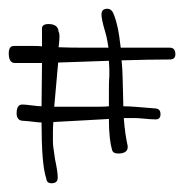

<svg xmlns="http://www.w3.org/2000/svg" viewBox="-20 -600 421 439"><path d="M98 -181Q87 -181 86 -191Q80 -209 77.5 -241.5Q75 -274 75 -320Q68 -320 57 -321.5Q46 -323 30 -324Q18 -326 18 -341Q18 -361 31 -361Q34 -361 40 -360.5Q46 -360 53 -359Q61 -358 66 -357.5Q71 -357 75 -357L76 -456H14Q0 -456 0 -478Q0 -495 12 -495Q38 -495 54 -495Q70 -495 76 -494V-535Q76 -545 91 -545Q113 -545 114 -527Q116 -525 116 -517Q116 -513 115.5 -506.5Q115 -500 114 -492Q138 -491 166.5 -491Q195 -491 228 -491Q227 -496 225.5 -506Q224 -516 220 -529Q212 -556 212 -567Q212 -580 226 -580Q233 -580 238 -572Q250 -547 256 -491H368Q381 -491 381 -476Q381 -464 368 -464Q345 -464 317.5 -463.5Q290 -463 258 -462Q260 -444 260.5 -418Q261 -392 262 -357Q275 -357 293 -355.5Q311 -354 336 -352Q347 -351 347 -339Q347 -327 336 -327Q331 -327 323.5 -327.5Q316 -328 306 -329Q296 -330 288.5 -330Q281 -330 275 -330H263Q266 -292 272 -266V-264Q272 -249 250 -249Q238 -249 236 -258Q233 -268 231 -285.5Q229 -303 229 -328Q207 -327 175.5 -325Q144 -323 102 -321Q101 -310 101 -298.5Q101 -287 101 -276Q101 -269 102.5 -259Q104 -249 106 -235Q112 -207 112 -194Q112 -181 98 -181ZM104 -356H176Q193 -356 206.5 -356Q220 -356 229 -357V-389Q229 -411 229.5 -419Q230 -427 230 -422V-442L229 -461L113 -457Z"/></svg>

Font: Ole
Style: Regular
Weight: 400
Designer: Robert E. Leuschke
Foundry: Robert E. Leuschke
Version: Version 1.010; ttfautohint (v1.8.3)